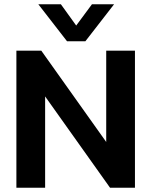

<svg xmlns="http://www.w3.org/2000/svg" viewBox="-20 -882 711 902"><path d="M295 -688H381L516 -862H412L338 -762L266 -862H160ZM57 0H192V-429L497 0H614V-644H479V-215L174 -644H57Z"/></svg>

Font: Kanit Medium
Style: Regular
Weight: 500
Designer: Katatrad Team
Foundry: CadsonDemak
Version: Version 1.000;PS 001.000;hotconv 1.0.88;makeotf.lib2.5.64775